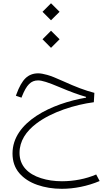

<svg xmlns="http://www.w3.org/2000/svg" viewBox="-20 -846 687 1191"><path d="M296.4 -720.2 349.6 -772.9 296.4 -825.7 243.7 -772.9ZM296.4 -549.3 349.6 -602.5 296.4 -655.3 243.7 -602.5ZM216.8 -391.1C186 -391.1 159.7 -381.3 138.7 -361.3C117.7 -341.3 98.6 -307.6 81.5 -260.3L78.6 -252L113.3 -240.2L116.2 -248C145 -319.8 171.9 -347.2 216.3 -347.2C240.2 -347.2 276.9 -335.9 349.6 -305.2C417.5 -276.4 467.3 -258.3 513.7 -245.1V-240.2C303.2 -204.6 57.6 -91.3 57.6 106C57.6 154.8 71.8 195.3 99.6 228C127.4 260.3 165 284.7 211.4 300.8C257.8 316.9 308.1 325.2 363.3 325.2C440.9 325.2 523.4 308.6 598.1 276.9L576.7 236.3C512.7 264.2 437 278.3 364.3 278.3C317.4 278.3 273.9 272 234.4 259.3C154.3 233.9 101.1 182.6 101.1 102.5C101.1 28.8 141.6 -31.2 206.1 -80.1C301.3 -151.9 443.4 -196.3 562 -211.9L565.4 -270C535.6 -277.8 506.3 -287.1 476.6 -298.3C446.8 -309.6 411.1 -324.2 369.6 -343.3C328.1 -362.3 295.9 -375 273.4 -381.3C251 -387.7 231.9 -391.1 216.8 -391.1Z"/></svg>

Font: Estedad ExtraLight
Style: Regular
Weight: 200
Designer: Amin Abedi
Version: Version 7.3